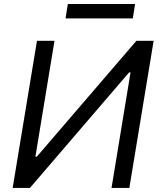

<svg xmlns="http://www.w3.org/2000/svg" viewBox="-20 -929 793 949"><path d="M162.7 -727.3 42.6 0H127.8L618.1 -571H625.2L531.2 0H619.3L739.4 -727.3H654.2L162.1 -154.8H155L249.3 -727.3ZM647.7 -909.1 636.4 -838.1H304L315.3 -909.1Z"/></svg>

Font: Inter UI
Style: Italic
Weight: 400
Italic angle: -9.39999°
Designer: Rasmus Andersson
Foundry: rsms
Version: 3.2;8d6f07862